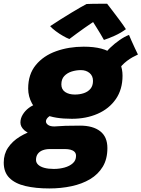

<svg xmlns="http://www.w3.org/2000/svg" viewBox="-86 -784 776 1053"><path d="M308 -132.5Q214 -132.5 162 -156Q110 -179.5 89.2 -217.2Q68.5 -255 68.5 -298.5Q68.5 -376.5 110.5 -427.5Q152.5 -478.5 222 -503.2Q291.5 -528 373 -528Q485 -528 535.5 -485Q586 -442 586 -369Q586 -293.5 549.2 -240.5Q512.5 -187.5 449.5 -160Q386.5 -132.5 308 -132.5ZM184.5 249.5Q109.5 249.5 53.2 236.2Q-3 223 -34.2 192Q-65.5 161 -65.5 107.5Q-65.5 61 -41.8 25.8Q-18 -9.5 22.2 -34.2Q62.5 -59 111.8 -73Q161 -87 212 -90.5Q243 -93 273 -94Q303 -95 353 -95Q424 -95 463.5 -64.2Q503 -33.5 503 28Q503 88.5 477.5 130.5Q452 172.5 407.8 198.8Q363.5 225 306 237.2Q248.5 249.5 184.5 249.5ZM209 142.5Q240 142.5 268 134.8Q296 127 313.5 111.2Q331 95.5 331 71Q331 57 322.8 48.8Q314.5 40.5 300.8 37Q287 33.5 270.5 33.5Q253.5 33.5 229.8 33.5Q206 33.5 187 33.5Q165.5 33.5 148.2 40Q131 46.5 121.2 59.8Q111.5 73 111.5 93Q111.5 108 123.2 119.2Q135 130.5 157 136.5Q179 142.5 209 142.5ZM129 -35.5Q72 -48.5 49 -68.2Q26 -88 26 -112Q26 -134.5 38.5 -155.2Q51 -176 71.2 -191.5Q91.5 -207 112.5 -212.5L211 -158Q189 -151.5 177.5 -140.5Q166 -129.5 166 -118Q166 -107.5 177.5 -99Q189 -90.5 212 -90.5ZM324.5 -265.5Q351.5 -265.5 374.2 -273.2Q397 -281 410.5 -297.5Q424 -314 424 -340.5Q424 -368 405 -383.8Q386 -399.5 357.5 -399.5Q332 -399.5 307.2 -391.8Q282.5 -384 266.5 -367Q250.5 -350 250.5 -321Q250.5 -293.5 271.2 -279.5Q292 -265.5 324.5 -265.5ZM561.5 -396 484 -480Q495 -499.5 518.2 -522Q541.5 -544.5 569.5 -564Q597.5 -583.5 621.5 -592.5Q626 -581.5 635 -561Q644 -540.5 653.8 -519.8Q663.5 -499 670.5 -485Q657 -479 641.2 -470.2Q625.5 -461.5 610.5 -450Q595.5 -438.5 582.8 -425Q570 -411.5 561.5 -396ZM501.5 -763.5Q515.5 -745.5 534.5 -720.5Q553.5 -695.5 572.5 -670Q591.5 -644.5 604.5 -624Q578 -604 543.8 -588.5Q509.5 -573 484 -565Q475 -581.5 465 -598Q455 -614.5 445.5 -629.8Q436 -645 429.2 -655.8Q422.5 -666.5 420 -670H435.5Q428.5 -665.5 413 -655.2Q397.5 -645 377 -630.5Q356.5 -616 335 -600.2Q313.5 -584.5 294.5 -570Q280.5 -575 260 -586.8Q239.5 -598.5 220 -613Q200.5 -627.5 189 -640.5Q217 -659 246.5 -677.8Q276 -696.5 303.8 -713.2Q331.5 -730 353.8 -742.8Q376 -755.5 388.5 -762Q398 -762.5 420.5 -763Q443 -763.5 466.5 -763.5Q490 -763.5 501.5 -763.5Z"/></svg>

Font: Grandstander Thin ExtraBold
Style: Italic
Weight: 800
Italic angle: -15°
Version: Version 1.200